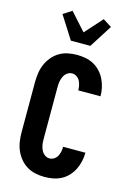

<svg xmlns="http://www.w3.org/2000/svg" viewBox="-145 -1061 790 1141"><g transform="rotate(15 250.0 -490.5)"><path d="M248 8Q219 8 191 2Q163 -4 139 -18.5Q115 -33 96.5 -55.5Q78 -78 67 -104Q56 -130 52 -158.5Q48 -187 48 -215V-520Q48 -548 52 -576.5Q56 -605 67 -631Q78 -657 96.5 -679.5Q115 -702 139 -716.5Q163 -731 191 -737Q219 -743 248 -743Q274 -743 300.5 -738Q327 -733 350.5 -720.5Q374 -708 392.5 -688Q411 -668 422.5 -644.5Q434 -621 440 -594.5Q446 -568 446 -541H309Q309 -556 306 -571Q303 -586 296 -599Q289 -612 276 -620.5Q263 -629 248 -629Q236 -629 225.5 -623.5Q215 -618 207.5 -609Q200 -600 195.5 -589Q191 -578 188.5 -566.5Q186 -555 185.5 -543.5Q185 -532 185 -520V-215Q185 -203 185.5 -191.5Q186 -180 188.5 -168.5Q191 -157 195.5 -146Q200 -135 207.5 -126Q215 -117 225.5 -111.5Q236 -106 248 -106Q263 -106 276 -114.5Q289 -123 296 -136Q303 -149 306 -164Q309 -179 309 -194H446Q446 -167 440 -140.5Q434 -114 422.5 -90.5Q411 -67 392.5 -47Q374 -27 350.5 -14.5Q327 -2 300.5 3Q274 8 248 8ZM190 -815 101 -955 154 -989 250 -882 346 -989 399 -955 310 -815Z"/></g></svg>

Font: Iosevka SS18 Heavy
Style: Regular
Weight: 900
Monospace: yes
Designer: Belleve Invis
Foundry: Belleve Invis
Version: Version 25.1.1; ttfautohint (v1.8.4)